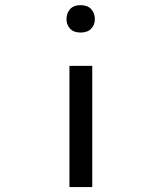

<svg xmlns="http://www.w3.org/2000/svg" viewBox="-20 -559 640 760"><path d="M254.9 -298.3V181.6H345.2V-298.3ZM355.5 -483.4Q355.5 -506.8 341.1 -522.7Q326.7 -538.6 299.3 -538.6Q271.5 -538.6 257.3 -522.7Q243.2 -506.8 243.2 -483.4Q243.2 -460.9 257.3 -445.6Q271.5 -430.2 299.3 -430.2Q326.7 -430.2 341.1 -445.6Q355.5 -460.9 355.5 -483.4Z"/></svg>

Font: RobotoMono Nerd Font
Style: Regular
Weight: 400
Monospace: yes
Designer: Google
Version: Version 3.000;Nerd Fonts 3.2.1